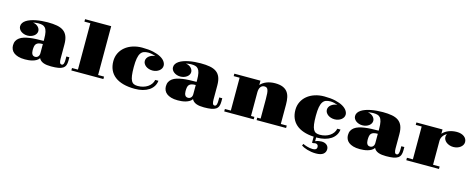

<svg xmlns="http://www.w3.org/2000/svg" viewBox="-40 -1586 6575 2670"><g transform="rotate(15 3247.5 -251.5)"><path d="M64 -127.9Q64 -165.5 78.1 -192.6Q92.3 -219.7 118.2 -238.5Q144 -257.3 180.2 -268.8Q216.3 -280.3 260.5 -286.6Q304.7 -293 355.5 -295.2Q406.2 -297.4 460.9 -297.4V-324.7Q460.9 -387.2 452.4 -424.8Q443.8 -462.4 426.5 -482.4Q409.2 -502.4 383.8 -508.5Q358.4 -514.6 324.7 -514.6Q306.6 -514.6 286.4 -511.7Q266.1 -508.8 250.5 -504.9Q272.9 -502.4 292 -493.7Q311 -484.9 324.7 -471.7Q338.4 -458.5 345.9 -442.4Q353.5 -426.3 353.5 -409.7Q353.5 -389.2 343.3 -371.1Q333 -353 314.9 -339.6Q296.9 -326.2 272.9 -318.4Q249 -310.5 221.7 -310.5Q194.3 -310.5 170.7 -318.4Q147 -326.2 129.2 -339.6Q111.3 -353 101.1 -371.1Q90.8 -389.2 90.8 -409.7Q90.8 -437 105.7 -459Q120.6 -481 146.2 -497.8Q171.9 -514.6 206.8 -526.9Q241.7 -539.1 281.7 -546.9Q321.8 -554.7 365 -558.3Q408.2 -562 451.2 -562Q527.3 -562 583.7 -551.5Q640.1 -541 677.5 -514.4Q714.8 -487.8 733.4 -441.7Q752 -395.5 752 -324.7V-120.1Q752 -83.5 759.5 -63.7Q767.1 -43.9 787.6 -43.9Q797.9 -43.9 804.4 -50.5Q811 -57.1 814.7 -67.9Q818.4 -78.6 819.8 -92.8Q821.3 -106.9 821.3 -121.6V-169.9H864.7V-121.6Q864.7 -82.5 854.7 -55.7Q844.7 -28.8 820.1 -12.2Q795.4 4.4 754.2 11.5Q712.9 18.6 650.4 18.6Q618.7 18.6 591.1 15.1Q563.5 11.7 540.8 3.4Q518.1 -4.9 501.5 -18.6Q484.9 -32.2 475.1 -52.7Q460.4 -30.3 436 -16.4Q411.6 -2.4 383.3 5.4Q355 13.2 326.2 15.9Q297.4 18.6 273.4 18.6Q216.3 18.6 176.3 6.6Q136.2 -5.4 111.3 -25.4Q86.4 -45.4 75.2 -72Q64 -98.6 64 -127.9ZM345.7 -133.3Q345.7 -97.2 358.9 -75Q372.1 -52.7 402.3 -52.7Q427.7 -52.7 444.3 -71Q460.9 -89.4 460.9 -120.1V-252.4Q425.8 -252.4 403.3 -246.1Q380.9 -239.7 367.9 -225.8Q355 -211.9 350.3 -189Q345.7 -166 345.7 -133.3Z M938.5 -35.2H1023.9V-703.1H938.5V-738.3H1314.5V-35.2H1399.9V0H938.5Z M1468.8 -276.9Q1468.8 -340.8 1494.6 -393.6Q1520.5 -446.3 1566.2 -483.6Q1611.8 -521 1674.3 -541.5Q1736.8 -562 1810.5 -562Q1903.3 -562 1969.7 -547.1Q2036.1 -532.2 2078.9 -508.3Q2121.6 -484.4 2141.6 -454.6Q2161.6 -424.8 2161.6 -395.5Q2161.6 -374 2151.1 -355Q2140.6 -335.9 2122.3 -321.8Q2104 -307.6 2079.6 -299.3Q2055.2 -291 2026.9 -291Q1998.5 -291 1973.6 -299.1Q1948.7 -307.1 1930.4 -321Q1912.1 -335 1901.4 -353.5Q1890.6 -372.1 1890.6 -393.6Q1890.6 -413.6 1900.1 -431.4Q1909.7 -449.2 1926.5 -462.9Q1943.4 -476.6 1966.1 -485.4Q1988.8 -494.1 2015.1 -495.6Q1987.3 -505.9 1960.2 -511.5Q1933.1 -517.1 1910.2 -517.1Q1872.6 -517.1 1845.2 -507.1Q1817.9 -497.1 1800 -470Q1782.2 -442.9 1773.4 -395Q1764.6 -347.2 1764.6 -271.5Q1764.6 -196.8 1771.2 -149.9Q1777.8 -103 1792.2 -76.4Q1806.6 -49.8 1829.3 -40Q1852.1 -30.3 1884.3 -30.3Q1925.3 -30.3 1961.4 -40.5Q1997.6 -50.8 2026.1 -69.6Q2054.7 -88.4 2073.7 -115Q2092.8 -141.6 2099.6 -174.8H2145.5Q2140.6 -129.4 2117.7 -93.5Q2094.7 -57.6 2056.9 -32.7Q2019 -7.8 1968 5.4Q1917 18.6 1856.4 18.6Q1761.2 18.6 1688.7 -1.2Q1616.2 -21 1567.4 -58.8Q1518.6 -96.7 1493.7 -151.6Q1468.8 -206.5 1468.8 -276.9Z M2265.1 -127.9Q2265.1 -165.5 2279.3 -192.6Q2293.5 -219.7 2319.3 -238.5Q2345.2 -257.3 2381.3 -268.8Q2417.5 -280.3 2461.7 -286.6Q2505.9 -293 2556.6 -295.2Q2607.4 -297.4 2662.1 -297.4V-324.7Q2662.1 -387.2 2653.6 -424.8Q2645 -462.4 2627.7 -482.4Q2610.4 -502.4 2585 -508.5Q2559.6 -514.6 2525.9 -514.6Q2507.8 -514.6 2487.5 -511.7Q2467.3 -508.8 2451.7 -504.9Q2474.1 -502.4 2493.2 -493.7Q2512.2 -484.9 2525.9 -471.7Q2539.6 -458.5 2547.1 -442.4Q2554.7 -426.3 2554.7 -409.7Q2554.7 -389.2 2544.4 -371.1Q2534.2 -353 2516.1 -339.6Q2498 -326.2 2474.1 -318.4Q2450.2 -310.5 2422.9 -310.5Q2395.5 -310.5 2371.8 -318.4Q2348.1 -326.2 2330.3 -339.6Q2312.5 -353 2302.2 -371.1Q2292 -389.2 2292 -409.7Q2292 -437 2306.9 -459Q2321.8 -481 2347.4 -497.8Q2373 -514.6 2408 -526.9Q2442.9 -539.1 2482.9 -546.9Q2522.9 -554.7 2566.2 -558.3Q2609.4 -562 2652.3 -562Q2728.5 -562 2784.9 -551.5Q2841.3 -541 2878.7 -514.4Q2916 -487.8 2934.6 -441.7Q2953.1 -395.5 2953.1 -324.7V-120.1Q2953.1 -83.5 2960.7 -63.7Q2968.3 -43.9 2988.8 -43.9Q2999 -43.9 3005.6 -50.5Q3012.2 -57.1 3015.9 -67.9Q3019.5 -78.6 3021 -92.8Q3022.5 -106.9 3022.5 -121.6V-169.9H3065.9V-121.6Q3065.9 -82.5 3055.9 -55.7Q3045.9 -28.8 3021.2 -12.2Q2996.6 4.4 2955.3 11.5Q2914.1 18.6 2851.6 18.6Q2819.8 18.6 2792.2 15.1Q2764.6 11.7 2741.9 3.4Q2719.2 -4.9 2702.6 -18.6Q2686 -32.2 2676.3 -52.7Q2661.6 -30.3 2637.2 -16.4Q2612.8 -2.4 2584.5 5.4Q2556.2 13.2 2527.3 15.9Q2498.5 18.6 2474.6 18.6Q2417.5 18.6 2377.4 6.6Q2337.4 -5.4 2312.5 -25.4Q2287.6 -45.4 2276.4 -72Q2265.1 -98.6 2265.1 -127.9ZM2546.9 -133.3Q2546.9 -97.2 2560.1 -75Q2573.2 -52.7 2603.5 -52.7Q2628.9 -52.7 2645.5 -71Q2662.1 -89.4 2662.1 -120.1V-252.4Q2627 -252.4 2604.5 -246.1Q2582 -239.7 2569.1 -225.8Q2556.2 -211.9 2551.5 -189Q2546.9 -166 2546.9 -133.3Z M3139.6 -35.2H3225.1V-508.3H3139.6V-543.5H3515.6V-481Q3531.2 -500 3553.5 -515.1Q3575.7 -530.3 3602.5 -540.8Q3629.4 -551.3 3659.9 -556.6Q3690.4 -562 3722.7 -562Q3789.1 -562 3832.3 -544.7Q3875.5 -527.3 3900.4 -495.4Q3925.3 -463.4 3935.1 -417.7Q3944.8 -372.1 3944.8 -315.9V-35.2H4030.3V0H3605.5V-35.2H3654.3V-315.9Q3654.3 -366.2 3651.4 -398.2Q3648.4 -430.2 3641.1 -448.5Q3633.8 -466.8 3621.6 -473.9Q3609.4 -481 3590.8 -481Q3572.3 -481 3558.1 -473.1Q3543.9 -465.3 3534.4 -451.2Q3524.9 -437 3520.3 -417.5Q3515.6 -397.9 3515.6 -375V-35.2H3564V0H3139.6Z M4089.8 -276.9Q4089.8 -340.8 4115.7 -393.6Q4141.6 -446.3 4187.3 -483.6Q4232.9 -521 4295.4 -541.5Q4357.9 -562 4431.6 -562Q4525.4 -562 4592 -546.4Q4658.7 -530.8 4700.9 -506.1Q4743.2 -481.4 4762.9 -451.7Q4782.7 -421.9 4782.7 -393.6Q4782.7 -372.1 4772 -353.5Q4761.2 -335 4742.9 -321Q4724.6 -307.1 4700.2 -299.1Q4675.8 -291 4647.9 -291Q4619.6 -291 4594.7 -299.1Q4569.8 -307.1 4551.5 -321Q4533.2 -335 4522.5 -353.5Q4511.7 -372.1 4511.7 -393.6Q4511.7 -413.6 4521.2 -431.4Q4530.8 -449.2 4547.6 -462.9Q4564.5 -476.6 4587.2 -485.4Q4609.9 -494.1 4636.2 -495.6Q4612.8 -503.9 4585.4 -510.5Q4558.1 -517.1 4530.8 -517.1Q4494.1 -517.1 4467 -507.3Q4439.9 -497.6 4421.9 -470.7Q4403.8 -443.8 4394.8 -396Q4385.7 -348.1 4385.7 -271.5Q4385.7 -196.8 4392.3 -149.9Q4398.9 -103 4413.3 -76.4Q4427.7 -49.8 4450.4 -40Q4473.1 -30.3 4505.4 -30.3Q4546.4 -30.3 4582.5 -40.5Q4618.7 -50.8 4647.2 -69.6Q4675.8 -88.4 4694.8 -115Q4713.9 -141.6 4720.7 -174.8H4766.6Q4761.7 -129.4 4738.8 -93.5Q4715.8 -57.6 4678 -32.7Q4640.1 -7.8 4589.1 5.4Q4538.1 18.6 4477.5 18.6Q4475.1 18.6 4472.7 18.3Q4470.2 18.1 4467.8 18.1V73.2Q4490.7 62 4514.9 57.9Q4539.1 53.7 4558.1 53.7Q4580.6 53.7 4599.1 59.8Q4617.7 65.9 4631.1 77.1Q4644.5 88.4 4651.9 103.8Q4659.2 119.1 4659.2 137.2Q4659.2 182.1 4625.5 208.5Q4591.8 234.9 4521 234.9Q4485.8 234.9 4453.4 229.7Q4420.9 224.6 4393.3 216.3Q4365.7 208 4344 198Q4322.3 188 4307.6 177.7L4319.8 151.4Q4328.1 156.2 4344 162.4Q4359.9 168.5 4379.2 174.1Q4398.4 179.7 4419.4 183.3Q4440.4 187 4459 187Q4472.7 187 4484.1 185.1Q4495.6 183.1 4503.9 178Q4512.2 172.9 4516.8 164.1Q4521.5 155.3 4521.5 141.6Q4521.5 121.6 4509.8 110.8Q4498 100.1 4480.5 100.1Q4475.1 100.1 4468.5 101.3Q4461.9 102.5 4456.5 105H4431.6V17.1Q4347.7 12.7 4283.7 -9.3Q4219.7 -31.2 4176.8 -68.8Q4133.8 -106.4 4111.8 -158.7Q4089.8 -210.9 4089.8 -276.9Z M4886.2 -127.9Q4886.2 -165.5 4900.4 -192.6Q4914.6 -219.7 4940.4 -238.5Q4966.3 -257.3 5002.4 -268.8Q5038.6 -280.3 5082.8 -286.6Q5127 -293 5177.7 -295.2Q5228.5 -297.4 5283.2 -297.4V-324.7Q5283.2 -387.2 5274.7 -424.8Q5266.1 -462.4 5248.8 -482.4Q5231.4 -502.4 5206.1 -508.5Q5180.7 -514.6 5147 -514.6Q5128.9 -514.6 5108.6 -511.7Q5088.4 -508.8 5072.8 -504.9Q5095.2 -502.4 5114.3 -493.7Q5133.3 -484.9 5147 -471.7Q5160.6 -458.5 5168.2 -442.4Q5175.8 -426.3 5175.8 -409.7Q5175.8 -389.2 5165.5 -371.1Q5155.3 -353 5137.2 -339.6Q5119.1 -326.2 5095.2 -318.4Q5071.3 -310.5 5043.9 -310.5Q5016.6 -310.5 4992.9 -318.4Q4969.2 -326.2 4951.4 -339.6Q4933.6 -353 4923.3 -371.1Q4913.1 -389.2 4913.1 -409.7Q4913.1 -437 4928 -459Q4942.9 -481 4968.5 -497.8Q4994.1 -514.6 5029.1 -526.9Q5064 -539.1 5104 -546.9Q5144 -554.7 5187.3 -558.3Q5230.5 -562 5273.4 -562Q5349.6 -562 5406 -551.5Q5462.4 -541 5499.8 -514.4Q5537.1 -487.8 5555.7 -441.7Q5574.2 -395.5 5574.2 -324.7V-120.1Q5574.2 -83.5 5581.8 -63.7Q5589.4 -43.9 5609.9 -43.9Q5620.1 -43.9 5626.7 -50.5Q5633.3 -57.1 5637 -67.9Q5640.6 -78.6 5642.1 -92.8Q5643.6 -106.9 5643.6 -121.6V-169.9H5687V-121.6Q5687 -82.5 5677 -55.7Q5667 -28.8 5642.3 -12.2Q5617.7 4.4 5576.4 11.5Q5535.2 18.6 5472.7 18.6Q5440.9 18.6 5413.3 15.1Q5385.7 11.7 5363 3.4Q5340.3 -4.9 5323.7 -18.6Q5307.1 -32.2 5297.4 -52.7Q5282.7 -30.3 5258.3 -16.4Q5233.9 -2.4 5205.6 5.4Q5177.2 13.2 5148.4 15.9Q5119.6 18.6 5095.7 18.6Q5038.6 18.6 4998.5 6.6Q4958.5 -5.4 4933.6 -25.4Q4908.7 -45.4 4897.5 -72Q4886.2 -98.6 4886.2 -127.9ZM5168 -133.3Q5168 -97.2 5181.2 -75Q5194.3 -52.7 5224.6 -52.7Q5250 -52.7 5266.6 -71Q5283.2 -89.4 5283.2 -120.1V-252.4Q5248 -252.4 5225.6 -246.1Q5203.1 -239.7 5190.2 -225.8Q5177.2 -211.9 5172.6 -189Q5168 -166 5168 -133.3Z M5760.7 -35.2H5846.2V-508.3H5760.7V-543.5H6136.7V-481Q6152.3 -500 6173.8 -514.9Q6195.3 -529.8 6221.4 -540.3Q6247.6 -550.8 6277.6 -556.4Q6307.6 -562 6339.8 -562Q6373.5 -562 6400.4 -553.7Q6427.2 -545.4 6446.3 -531Q6465.3 -516.6 6475.3 -496.8Q6485.4 -477.1 6485.4 -454.1Q6485.4 -432.1 6474.4 -412.6Q6463.4 -393.1 6444.1 -378.4Q6424.8 -363.8 6398.9 -355.2Q6373 -346.7 6343.8 -346.7Q6314.5 -346.7 6288.6 -355.2Q6262.7 -363.8 6243.4 -378.4Q6224.1 -393.1 6212.9 -412.6Q6201.7 -432.1 6201.7 -454.1Q6201.7 -465.3 6204.8 -476.3Q6208 -487.3 6213.4 -497.1Q6203.1 -492.2 6189.7 -482.2Q6176.3 -472.2 6164.6 -457.5Q6152.8 -442.9 6144.8 -423.6Q6136.7 -404.3 6136.7 -381.8V-35.2H6231.4V0H5760.7Z"/></g></svg>

Font: GravitasOne
Style: Regular
Weight: 400
Designer: Riccardo De Franceschi
Foundry: Sorkin Type Co.
Version: Version 1.001